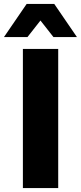

<svg xmlns="http://www.w3.org/2000/svg" viewBox="-50 -953 410 973"><path d="M66 0V-705H245V0ZM-30 -765 85 -933H225L340 -765H221L155 -849L89 -765Z"/></svg>

Font: Nunito Sans 10pt SemiCondensed Black
Style: Regular
Weight: 900
Width: 4
Designer: Vernon Adams
Foundry: Vernon Adams
Version: Version 3.101;gftools[0.9.27]